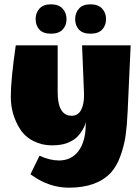

<svg xmlns="http://www.w3.org/2000/svg" viewBox="-20 -684 650 889"><path d="M377 -111V-119Q374 -102 361.5 -81.5Q349 -61 334 -47Q319 -33 291.5 -22Q264 -11 219 -11Q174 -11 134 -31.5Q94 -52 72 -88Q30 -155 30 -235.5Q30 -316 53 -474H247V-258Q247 -148 312 -148Q341 -148 355 -174Q369 -200 369 -240V-251L360 -474H585L571 -167Q568 -102 561.5 -56Q555 -10 537.5 38.5Q520 87 492 117Q427 185 299 185Q209 185 130 129L121 123L163 37Q211 59 253 59Q311 59 344 14.5Q377 -30 377 -111ZM346 -644.5Q364 -664 399 -664Q434 -664 452.5 -644.5Q471 -625 471 -595.5Q471 -566 453 -547Q435 -528 399 -528Q363 -528 345.5 -547Q328 -566 328 -595.5Q328 -625 346 -644.5ZM163 -644.5Q181 -664 216 -664Q251 -664 269.5 -644.5Q288 -625 288 -595.5Q288 -566 270 -547Q252 -528 216 -528Q180 -528 162.5 -547Q145 -566 145 -595.5Q145 -625 163 -644.5Z"/></svg>

Font: Wendy One
Style: Regular
Weight: 400
Designer: Alejandro Inler
Foundry: Alejandro Inler
Version: 1.001